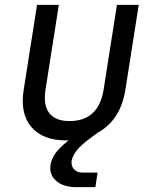

<svg xmlns="http://www.w3.org/2000/svg" viewBox="-20 -570 640 793"><path d="M296 203Q241 203 211.5 176.5Q182 150 189 110Q192 88 208 64.5Q224 41 263 10H254Q156 10 109 -46Q62 -102 78 -200L133 -550H223L168 -200Q158 -136 183.5 -103Q209 -70 267 -70Q387 -70 408 -200L463 -550H553L498 -200Q478 -73 382 -21L355 -1Q317 27 298.5 49.5Q280 72 276 93Q273 115 285.5 129Q298 143 323 143H383L374 203Z"/></svg>

Font: JetBrains Mono NL
Style: Italic
Weight: 400
Italic angle: -9°
Monospace: yes
Designer: Philipp Nurullin, Konstantin Bulenkov
Foundry: JetBrains
Version: Version 2.305; ttfautohint (v1.8.4.7-5d5b)